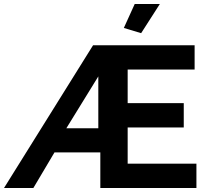

<svg xmlns="http://www.w3.org/2000/svg" viewBox="-45 -935 1031 955"><path d="M418 -710H923V-589H590V-422H869V-301H590V-121H932V0H454V-177H226L121 0H-25ZM444 -297V-555L285 -297ZM657 -770 571 -796 625 -915H750Z"/></svg>

Font: Raleway
Style: Bold
Weight: 700
Designer: Matt McInerney, Pablo Impallari, Rodrigo Fuenzalida
Foundry: Matt McInerney, Pablo Impallari, Rodrigo Fuenzalida
Version: Version 4.026